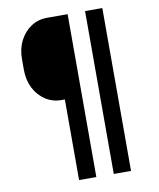

<svg xmlns="http://www.w3.org/2000/svg" viewBox="-104 -881 959 1161"><g transform="rotate(-10 375.0 -300.0)"><path d="M605 -800V200H499V-800ZM73 -515V-580Q73 -644 98.5 -693.5Q124 -743 167.5 -771.5Q211 -800 266 -800H392V200H286V-295H266Q211 -295 167.5 -323.5Q124 -352 98.5 -401.5Q73 -451 73 -515Z"/></g></svg>

Font: Martian Mono SemiExpanded Medium
Style: Regular
Weight: 500
Width: 6
Designer: Roman Shamin
Foundry: Evil Martians
Version: Version 1.000